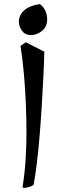

<svg xmlns="http://www.w3.org/2000/svg" viewBox="-20 -883 301 936"><path d="M98 33Q90 33 90 29Q101 -42 105 -108Q109 -174 109 -235Q109 -302 106 -376Q103 -450 96.5 -523Q90 -596 80 -659L106 -677L196 -631Q195 -578 191.5 -509.5Q188 -441 183.5 -366.5Q179 -292 173 -220Q167 -148 159.5 -86.5Q152 -25 144 17Q138 24 122 28.5Q106 33 98 33ZM131 -712Q102 -712 87 -733.5Q72 -755 72 -777Q72 -810 98.5 -833Q125 -856 175 -863Q195 -847 202.5 -827Q210 -807 210 -789Q210 -753 185 -732.5Q160 -712 131 -712Z"/></svg>

Font: Julee
Style: Regular
Weight: 400
Designer: Julian Tunni
Foundry: Julian Tunni
Version: Version 1.002; ttfautohint (v1.8.4.7-5d5b);gftools[0.9.23]